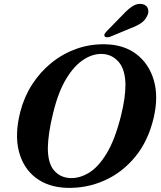

<svg xmlns="http://www.w3.org/2000/svg" viewBox="-20 -937 814 971"><path d="M513.5 -713Q607 -711 670.2 -662.8Q733.5 -614.5 757.8 -531.5Q782 -448.5 757.5 -342.5Q730 -224.5 664 -144.2Q598 -64 507.8 -24Q417.5 16 317.5 13Q223.5 10 160.2 -38.5Q97 -87 75.2 -172.8Q53.5 -258.5 83 -373Q102.5 -448 143.2 -511Q184 -574 241.2 -620Q298.5 -666 367.8 -690.5Q437 -715 513.5 -713ZM335.5 -36.5Q382 -34.5 429.5 -63Q477 -91.5 519 -160.5Q561 -229.5 591 -348Q603.5 -397.5 609 -437.2Q614.5 -477 614.5 -508.5Q613.5 -584.5 581 -622.8Q548.5 -661 500 -664Q452 -667 403.8 -636.2Q355.5 -605.5 315 -538.8Q274.5 -472 249 -366.5Q235 -310.5 228.8 -266.8Q222.5 -223 222 -190.5Q221.5 -112.5 253 -75.5Q284.5 -38.5 335.5 -36.5ZM602.5 -864Q628.5 -892 652.2 -906.8Q676 -921.5 701 -916Q722.5 -911 728.2 -892.8Q734 -874.5 724 -856Q713.5 -833.5 693 -819.8Q672.5 -806 641.5 -794.5L535.5 -750.5Q527.5 -748 519.8 -748.5Q512 -749 509 -754Q506 -760 509.8 -766.5Q513.5 -773 520 -779.5Z"/></svg>

Font: Fraunces 9pt S000 SemiBold
Style: Italic
Weight: 600
Italic angle: -16°
Version: Version 1.000; ttfautohint (v1.8.3)